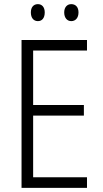

<svg xmlns="http://www.w3.org/2000/svg" viewBox="-20 -907 496 927"><path d="M129 -847C129 -821 142 -805 163 -805C183 -805 196 -820 196 -847C196 -872 183 -887 163 -887C142 -887 129 -872 129 -847ZM290 -847C290 -821 304 -805 324 -805C345 -805 359 -821 359 -847C359 -873 345 -887 324 -887C304 -887 290 -872 290 -847ZM400 0V-51H140V-349H385V-400H140V-663H400V-714H84V0Z"/></svg>

Font: Noto Sans Display SemiCondensed Light
Style: Regular
Weight: 300
Width: 4
Designer: Monotype Design Team
Foundry: Monotype Imaging Inc.
Version: Version 1.900